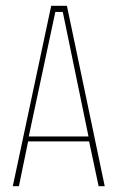

<svg xmlns="http://www.w3.org/2000/svg" viewBox="-20 -640 406 660"><path d="M24 0 156 -620H210L340 0H319L285 -160L292 -154H72L78 -160L45 0ZM78 -167 75 -171H289L285 -167L196 -598L194 -599H172L170 -598Z"/></svg>

Font: Smooch Sans Thin
Style: Regular
Weight: 100
Designer: Robert E. Leuschke
Foundry: Robert E. Leuschke
Version: Version 1.010